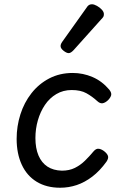

<svg xmlns="http://www.w3.org/2000/svg" viewBox="-20 -861 563 900"><path d="M262 19Q198 19 152 -9Q106 -37 82 -89Q58 -141 58 -210Q58 -269 75.5 -324.5Q93 -380 127.5 -424Q162 -468 211 -493.5Q260 -519 321 -519Q369 -519 413.5 -500Q458 -481 492 -441Q504 -426 501 -414.5Q498 -403 486 -391Q473 -379 461 -377Q449 -375 436 -387Q412 -409 385 -424Q358 -439 316 -439Q276 -439 244 -420Q212 -401 190.5 -369Q169 -337 157.5 -297Q146 -257 146 -214Q146 -166 160.5 -132Q175 -98 202.5 -80Q230 -62 270 -61Q305 -61 331 -74Q357 -87 378 -107.5Q399 -128 419 -152Q431 -166 444.5 -163.5Q458 -161 471 -150Q484 -139 486.5 -128.5Q489 -118 479 -103Q448 -60 412.5 -33Q377 -6 339.5 6.5Q302 19 262 19ZM302 -612Q292 -612 278 -623Q264 -634 264 -645Q264 -649 265.5 -653.5Q267 -658 271 -664L385 -824Q391 -834 397 -837.5Q403 -841 411 -841Q421 -841 434.5 -833.5Q448 -826 457.5 -815.5Q467 -805 467 -795Q467 -787 464.5 -782.5Q462 -778 455 -771L325 -626Q312 -612 302 -612Z"/></svg>

Font: Playwrite GB S
Style: Italic
Weight: 400
Italic angle: -7°
Designer: Veronika Burian, José Scaglione
Foundry: TypeTogether
Version: Version 1.000